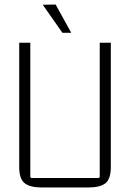

<svg xmlns="http://www.w3.org/2000/svg" viewBox="-20 -824 575 849"><path d="M370 5H165Q113 5 89 -14Q65 -33 65 -85V-635H114V-44Q114 -37 121 -37H414Q421 -37 421 -44V-635H470V-85Q470 -33 446.5 -14Q423 5 370 5ZM169 -803 256 -679H295L226 -804Z"/></svg>

Font: Gemunu Libre ExtraLight ExtraLight
Style: Regular
Weight: 250
Version: Version 1.100